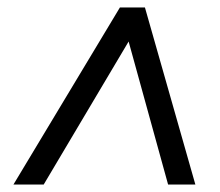

<svg xmlns="http://www.w3.org/2000/svg" viewBox="-20 -648 589 514"><path d="M16 -154 301 -628H368L503 -154H430L324 -538H325L97 -154Z"/></svg>

Font: Nunito Sans 7pt SemiCondensed Medium
Style: Italic
Weight: 500
Width: 4
Italic angle: -9°
Designer: Vernon Adams
Foundry: Vernon Adams
Version: Version 3.101;gftools[0.9.27]